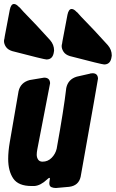

<svg xmlns="http://www.w3.org/2000/svg" viewBox="-49 -952 580 962"><path d="M184 -654Q173 -654 12 -696Q-10 -703 -19.5 -717.5Q-29 -732 -29 -746Q-29 -752 -27 -758L-25 -771Q-6 -874 0 -903Q6 -932 21 -932Q32 -932 45 -918L50 -914Q69 -892 88 -873Q125 -836 202 -751Q222 -728 222 -699L221 -692Q216 -654 184 -654ZM473 -629Q462 -629 301 -671Q279 -678 269.5 -692.5Q260 -707 260 -721Q260 -727 262 -733L264 -746Q283 -849 289 -878Q295 -907 310 -907Q321 -907 334 -893L339 -889Q358 -867 377 -848Q414 -811 491 -726Q511 -703 511 -674L510 -667Q505 -629 473 -629ZM231 -10Q218 -10 208 -14.5Q198 -19 198 -35Q198 -40 199.5 -46.5Q201 -53 201 -57Q201 -61 199 -61Q195 -61 187 -53Q154 -22 123 -20H109Q43 -20 17.5 -57.5Q-8 -95 -8 -156Q-8 -194 0 -240L44 -495Q54 -539 100 -551Q168 -563 172 -563Q201 -563 202 -535L138 -204Q135 -188 135 -177Q135 -163 142 -152.5Q149 -142 164 -142Q191 -142 210 -161.5Q229 -181 235 -207Q271 -406 283 -511Q292 -555 336 -568L402 -583L404 -584L415 -585Q441 -585 442 -558Q442 -553 355 -66Q345 -22 298 -16Z"/></svg>

Font: Bangerz
Style: Bold
Weight: 700
Designer: vernon adams
Foundry: Vernon Adams
Version: Version 2.10;February 7, 2025;FontCreator 13.0.0.2683 64-bit